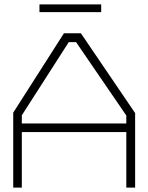

<svg xmlns="http://www.w3.org/2000/svg" viewBox="-20 -851 673 871"><path d="M553 0V-252H79V0H40V-340L270 -700H347L593 -338V0ZM553 -327 325 -660H292L79 -328V-291H553ZM159 -831H439V-796H159Z"/></svg>

Font: Turret Road Light
Style: Regular
Weight: 300
Designer: Noponies
Foundry: Noponies
Version: Version 1.001; ttfautohint (v1.8)